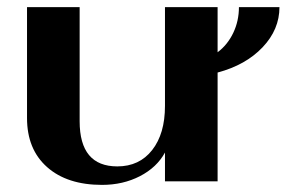

<svg xmlns="http://www.w3.org/2000/svg" viewBox="-20 -510 806 540"><path d="M592 -306V0H444V-81Q421 -39 373.5 -14.5Q326 10 267 10Q169 10 112.5 -40Q56 -90 56 -178V-490H204V-169Q204 -42 310 -42Q372 -42 408 -88Q444 -134 444 -212V-490H592V-363Q620 -384 636 -417.5Q652 -451 652 -490H766Q766 -427 718.5 -377Q671 -327 592 -306Z"/></svg>

Font: Fahkwang
Style: Bold
Weight: 700
Designer: Suppakit Chalermlarp | Katatrad Co.,Ltd.
Foundry: Cadson Demak Co.,Ltd.
Version: Version 1.000; ttfautohint (v1.6)